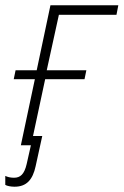

<svg xmlns="http://www.w3.org/2000/svg" viewBox="-43 -550 468 727"><path d="M12 157C58 157 81 130 92 79L117 -35H82L128 -250H277L284 -284H134L180 -494H398L405 -530H148L96 -284H16L9 -250H89L36 0H74L58 71C49 110 34 123 10 123C-4 123 -15 120 -23 116V150C-17 154 -2 157 12 157Z"/></svg>

Font: Noto Sans ExtraLight
Style: Italic
Weight: 200
Italic angle: -12°
Designer: Monotype Design Team
Foundry: Monotype Imaging Inc.
Version: Version 2.013